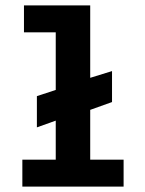

<svg xmlns="http://www.w3.org/2000/svg" viewBox="-20 -693 540 713"><path d="M63 0V-100H187V-245L117 -220V-336L187 -359V-573H69V-673H315V-404L396 -429V-314L315 -285V-100H439V0Z"/></svg>

Font: Inconsolata ExtraBold
Style: Regular
Weight: 800
Designer: Raph Levien, Cyreal, Brenton Simpson
Foundry: Raph Levien, Cyreal, Google
Version: Version 3.001